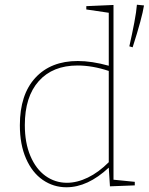

<svg xmlns="http://www.w3.org/2000/svg" viewBox="-20 -786 629 812"><path d="M460 -26 550 -17V-2L445 2L440 -77Q351 6 261 6Q206 6 161 -25Q116 -56 90 -115.5Q64 -175 64 -256Q64 -386 129.5 -457Q195 -528 309 -528Q368 -528 440 -508V-732L345 -746V-760L460 -765ZM440 -100V-486Q371 -509 308 -509Q203 -509 144 -443Q85 -377 85 -257Q85 -182 108.5 -126.5Q132 -71 172.5 -42Q213 -13 263 -13Q306 -13 351.5 -35Q397 -57 440 -100ZM527 -590Q539 -643 548 -690.5Q557 -738 559 -766L589 -763Q581 -711 541 -586Z"/></svg>

Font: Bitter Pro Thin
Style: Regular
Weight: 250
Designer: Sol Matas, and Bitter project Authors
Foundry: Sol Matas
Version: Version 1.010